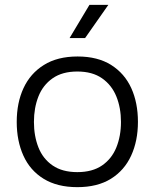

<svg xmlns="http://www.w3.org/2000/svg" viewBox="-20 -766 638 792"><path d="M299 6Q216 6 160 -28.5Q104 -63 76.5 -124Q49 -185 49 -263Q49 -342 77 -402.5Q105 -463 161 -498Q217 -533 300 -533Q383 -533 438.5 -498Q494 -463 521.5 -402.5Q549 -342 549 -263Q549 -185 521 -124Q493 -63 437.5 -28.5Q382 6 299 6ZM299 -56Q361 -56 401 -83.5Q441 -111 460 -158Q479 -205 479 -263Q479 -321 460 -368Q441 -415 401 -443Q361 -471 299 -471Q237 -471 197 -443Q157 -415 138.5 -368Q120 -321 120 -263Q120 -205 138.5 -158Q157 -111 197 -83.5Q237 -56 299 -56ZM267 -609 349 -746H427L331 -609Z"/></svg>

Font: Onest Light
Style: Regular
Weight: 300
Designer: Dmitri Voloshin, Andrey Kudryavtsev
Foundry: Dmitri Voloshin, Andrey Kudryavtsev
Version: Version 1.000;gftools[0.9.33]